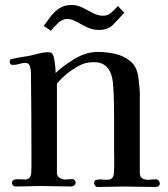

<svg xmlns="http://www.w3.org/2000/svg" viewBox="-20 -748 672 769"><path d="M620 -14Q620 -5 614 -2Q608 1 600 1Q569 1 537 0Q505 -1 473 -1Q448 -1 421.5 0Q395 1 369 1Q365 1 361 -4Q357 -9 357 -13Q357 -26 367 -28Q378 -30 388.5 -29Q399 -28 409 -28Q435 -28 436 -54Q438 -77 437.5 -100Q437 -123 437 -145V-269Q437 -290 436.5 -325.5Q436 -361 434 -395.5Q432 -430 426 -448Q409 -499 358 -499Q328 -499 308.5 -490.5Q289 -482 264 -465Q249 -454 234.5 -441Q220 -428 208 -413Q208 -323 208 -233.5Q208 -144 208 -55Q208 -42 219 -35.5Q230 -29 241 -29Q249 -29 256.5 -30Q264 -31 271 -31Q275 -31 279 -26Q283 -21 283 -17Q283 -10 277.5 -5.5Q272 -1 266 -1Q235 -1 204 -2Q173 -3 142 -3Q117 -3 92 -2Q67 -1 42 -1Q36 -1 32 -5.5Q28 -10 28 -15Q28 -26 38 -28.5Q48 -31 60 -30Q72 -29 79 -29Q103 -29 105 -55Q106 -69 106 -83Q106 -97 106 -110Q106 -196 105.5 -283Q105 -370 104 -457Q104 -468 100 -482Q96 -496 82 -496Q69 -496 57 -492Q45 -488 32 -488Q19 -488 19 -500Q19 -507 21 -509Q23 -511 30 -512Q48 -517 67 -519.5Q86 -522 105 -526Q122 -530 139 -534.5Q156 -539 173 -539Q185 -539 190 -532Q195 -525 197.5 -510Q200 -495 201.5 -480Q203 -465 203 -456Q236 -487 281 -513.5Q326 -540 372 -540Q407 -540 442 -532Q477 -524 502.5 -502.5Q528 -481 534 -440Q536 -423 538 -404.5Q540 -386 540 -369Q540 -291 540 -213Q540 -135 540 -57Q540 -40 549 -34Q558 -28 574 -28Q582 -28 589.5 -29Q597 -30 605 -30Q611 -30 615.5 -24.5Q620 -19 620 -14ZM478 -697Q456 -673 434.5 -650.5Q413 -628 376 -628Q351 -628 328.5 -639Q306 -650 286.5 -661Q267 -672 249 -672Q230 -672 212.5 -655.5Q195 -639 184 -625L155 -644Q169 -664 184 -683.5Q199 -703 219 -715.5Q239 -728 266 -728Q290 -728 310.5 -717.5Q331 -707 351.5 -696Q372 -685 394 -685Q412 -685 426.5 -698Q441 -711 452 -724Z"/></svg>

Font: Kaisei Tokumin Medium
Style: Regular
Weight: 500
Designer: Font-Kai, 金井和夫
Foundry: KAZUO KANAI
Version: Version 5.003